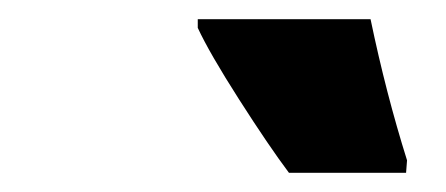

<svg xmlns="http://www.w3.org/2000/svg" viewBox="-20 -786 465 200"><path d="M186 -757V-766H366Q382 -689 404 -619L403 -606H281Q260 -634 229 -682.5Q198 -731 186 -757Z"/></svg>

Font: Noto Sans UI CondBlack
Style: Italic
Weight: 900
Width: 3
Italic angle: -12°
Designer: Monotype Design Team
Foundry: Monotype Imaging Inc.
Version: Version 1.001